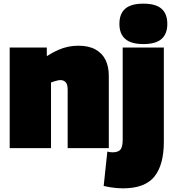

<svg xmlns="http://www.w3.org/2000/svg" viewBox="-20 -810 949 1050"><path d="M33 0V-550H236V-503Q269 -524 297.5 -536.5Q326 -549 353 -554.5Q380 -560 409 -560Q466 -560 503 -539Q540 -518 557.5 -481.5Q575 -445 575 -396V0H350V-320Q350 -350 338.5 -361Q327 -372 311 -372Q303 -372 295 -370Q287 -368 278 -365.5Q269 -363 259 -359V0ZM876 -550V-34Q876 91 824.5 155.5Q773 220 652 220Q637 220 619 218.5Q601 217 582 214Q563 211 547 207L567 19Q575 21 581.5 22Q588 23 595 23Q626 23 638.5 8.5Q651 -6 651 -47V-550ZM764 -569Q697 -569 665 -597Q633 -625 633 -679Q633 -735 665 -762.5Q697 -790 764 -790Q831 -790 863 -762.5Q895 -735 895 -679Q895 -625 863.5 -597Q832 -569 764 -569Z"/></svg>

Font: Georama ExtraCondensed Thin Black
Style: Regular
Weight: 900
Version: Version 1.001